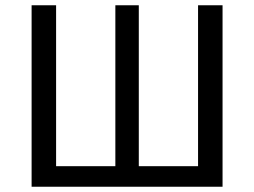

<svg xmlns="http://www.w3.org/2000/svg" viewBox="-20 -709 965 729"><path d="M825 0H100V-689H193V-78H418V-689H507V-78H732V-689H825Z"/></svg>

Font: FiraGO
Style: Regular
Weight: 400
Designer: bBox Type
Foundry: bBox Type GmbH
Version: Version 1.001;April 20, 2020;FontCreator 12.0.0.2555 64-bit